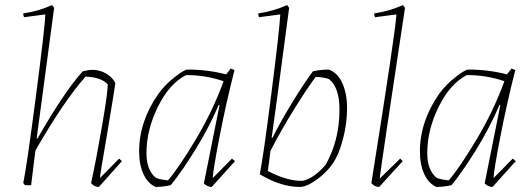

<svg xmlns="http://www.w3.org/2000/svg" viewBox="-20 -732 2089 759"><path d="M371 7Q353 7 340 -8Q360 -99 383 -232Q406 -365 406 -398Q381 -427 318 -429Q232 -332 120 -137L103 0H78L72 -9Q85 -69 121.5 -348Q158 -627 159 -675L75 -664Q72 -670 72 -679Q133 -688 186 -712L194 -701Q162 -466 125 -185L128 -184Q235 -371 307 -450Q331 -456 345 -456Q374 -456 399 -441.5Q424 -427 436 -404Q434 -385 403 -200Q376 -45 375 -28L451 -105L462 -95Z M595 7Q564 -7 547 -44Q530 -81 530 -133Q530 -252 606 -361Q633 -398 671 -427.5Q709 -457 721 -457Q801 -457 874 -438L892 -461L907 -455Q874 -326 848 -192Q822 -58 821 -28L897 -105L909 -95L817 7Q800 7 786 -7L848 -317L845 -318Q806 -227 751.5 -139Q697 -51 655 0Q623 7 595 7ZM644 -19Q687 -69 753.5 -180Q820 -291 864 -411Q790 -436 715 -435Q649 -401 604 -309.5Q559 -218 559 -127Q559 -60 595 -30Q606 -23 644 -19Z M1165 7Q1091 7 1007 -43Q1021 -113 1053 -364Q1085 -615 1088 -675L1004 -664Q1001 -670 1001 -679Q1062 -688 1115 -712L1123 -701Q1115 -641 1077 -355Q1076 -350 1054 -188L1057 -187Q1087 -248 1135 -326.5Q1183 -405 1217 -450Q1248 -457 1280 -457Q1315 -444 1333.5 -403Q1352 -362 1352 -304Q1352 -245 1336 -183Q1320 -121 1295 -85Q1271 -50 1231.5 -21.5Q1192 7 1165 7ZM1175 -17Q1219 -25 1267 -80Q1322 -177 1322 -299Q1322 -386 1281 -419Q1267 -426 1228 -428Q1196 -386 1142 -299Q1088 -212 1049 -135L1039 -56Q1115 -16 1175 -17Z M1479 7Q1461 7 1448 -8Q1544 -609 1547 -675L1463 -664Q1459 -669 1459 -679Q1520 -688 1573 -712L1581 -701Q1486 -74 1481 -26L1562 -105L1572 -95Z M1705 7Q1674 -7 1657 -44Q1640 -81 1640 -133Q1640 -252 1716 -361Q1743 -398 1781 -427.5Q1819 -457 1831 -457Q1911 -457 1984 -438L2002 -461L2017 -455Q1984 -326 1958 -192Q1932 -58 1931 -28L2007 -105L2019 -95L1927 7Q1910 7 1896 -7L1958 -317L1955 -318Q1916 -227 1861.5 -139Q1807 -51 1765 0Q1733 7 1705 7ZM1754 -19Q1797 -69 1863.5 -180Q1930 -291 1974 -411Q1900 -436 1825 -435Q1759 -401 1714 -309.5Q1669 -218 1669 -127Q1669 -60 1705 -30Q1716 -23 1754 -19Z"/></svg>

Font: Albura ExtraLight
Style: Italic
Weight: 156
Italic angle: -7°
Designer: Mercedes Jáuregui
Foundry: Omnibus-Type Team
Version: Version 1.000